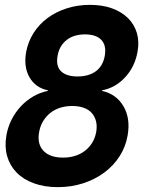

<svg xmlns="http://www.w3.org/2000/svg" viewBox="-20 -760 640 790"><path d="M218 10Q162.5 10 119.2 -5.9Q75.9 -21.7 48.3 -50.1Q20.7 -78.4 9.5 -117.3Q-1.7 -156.1 6.3 -202.8Q12.3 -237.4 27.9 -268.1Q43.6 -298.7 66 -322.7Q88.5 -346.7 116.6 -363.1Q144.7 -379.4 176.6 -386.1L177.3 -388.4Q126.5 -398.6 101.5 -441.7Q76.6 -484.8 87.6 -546.1Q95.6 -588.5 118.1 -624.2Q140.7 -659.9 175.3 -685.6Q209.9 -711.3 254.5 -725.6Q299.2 -740 350 -740Q401.5 -740 441 -725.6Q480.4 -711.3 506.5 -685.6Q532.6 -659.9 543.2 -624.2Q553.7 -588.5 545.7 -546.1Q534.7 -484.8 494.6 -441.7Q454.5 -398.6 400.1 -388.4L399.4 -386.1Q458.5 -373 488 -322.9Q517.4 -272.7 505.1 -202.8Q497.1 -156.1 472.2 -117.3Q447.3 -78.4 409.2 -50.1Q371.1 -21.7 322.3 -5.9Q273.5 10 218 10ZM239.6 -111.5Q266.7 -111.5 289.4 -118.8Q312.2 -126 330 -139.9Q347.8 -153.7 359.6 -173.2Q371.5 -192.6 375.8 -216.7Q380.1 -241.5 375.1 -261.1Q370.2 -280.7 357.7 -294.9Q345.2 -309.1 324.7 -316.5Q304.3 -323.9 277.2 -323.9Q250.1 -323.9 227 -316.5Q203.9 -309.1 186.5 -294.9Q169 -280.7 157.2 -261.1Q145.3 -241.5 141 -216.7Q132.1 -167.5 158.8 -139.5Q185.4 -111.5 239.6 -111.5ZM298.8 -445.4Q345 -445.4 374.2 -466.7Q403.4 -488 411 -529.9Q418.6 -572.8 397.1 -595.6Q375.6 -618.5 329.4 -618.5Q307 -618.5 287.9 -612.7Q268.8 -607 254.4 -595.6Q239.9 -584.3 230.2 -568Q220.5 -551.7 216.9 -529.9Q209.3 -488 231.3 -466.7Q253.3 -445.4 298.8 -445.4Z"/></svg>

Font: Maple Mono
Style: Italic
Weight: 400
Italic angle: -10°
Monospace: yes
Designer: subframe7536
Version: Version 7.300